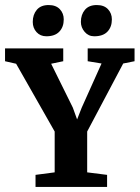

<svg xmlns="http://www.w3.org/2000/svg" viewBox="-37 -742 554 762"><path d="M147 -598Q123 -598 108 -614.5Q93 -631 93 -655Q93 -684 109 -703Q125 -722 156 -722Q185 -722 200.5 -705.5Q216 -689 216 -665Q216 -635 198.5 -616.5Q181 -598 147 -598ZM337 -598Q314 -598 299 -615.5Q284 -633 284 -655Q284 -684 300 -703Q316 -722 347 -722Q376 -722 391.5 -705.5Q407 -689 407 -665Q407 -635 389.5 -616.5Q372 -598 337 -598ZM104 0V-48L180 -58V-220L27 -489L-17 -499V-550H214V-499L166 -489L252 -315L269 -268L287 -314L366 -490L311 -499V-550H497V-499L452 -490L309 -220V-58L388 -48V0Z"/></svg>

Font: Aikya
Style: Bold
Weight: 700
Designer: Neelakash Kshetrimayum (Latin subset based on Merriweather by Eben Sorkin)
Foundry: Brand New Type
Version: Version 1.00 b005